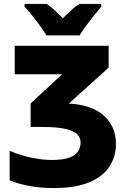

<svg xmlns="http://www.w3.org/2000/svg" viewBox="-20 -947 640 977"><path d="M254 10Q191 10 134 0Q77 -10 29 -29V-180Q80 -157 138 -145Q196 -133 242 -133Q300 -133 332 -144.5Q364 -156 377 -176.5Q390 -197 390 -222Q390 -246 373 -263.5Q356 -281 313.5 -291Q271 -301 193 -301H136V-421L296 -569H55V-714H533V-603L330 -420Q446 -414 508 -359Q570 -304 570 -215Q570 -150 536.5 -99Q503 -48 433 -19Q363 10 254 10ZM216 -767Q204 -788 184 -815.5Q164 -843 142.5 -869.5Q121 -896 105 -913V-927H218Q239 -913 258 -895Q277 -877 300 -854Q323 -878 343 -896Q363 -914 384 -927H495V-913Q480 -895 459 -869Q438 -843 418 -816Q398 -789 385 -767Z"/></svg>

Font: Noto Sans Mono Black
Style: Regular
Weight: 900
Designer: Monotype Design Team
Foundry: Monotype Imaging Inc.
Version: Version 2.014